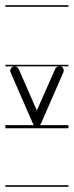

<svg xmlns="http://www.w3.org/2000/svg" viewBox="-23 -483 282 735"><path d="M-2.5 226V232H239V226ZM-2.5 -235V-229H33H205C196 -229 190 -224 188 -218L118 -60L49 -218C46 -225 40 -229 33 -229C27 -229 22 -226 19 -221C17 -218 16 -215 16 -212C16 -209 17 -207 18 -205L103 -10C103.8 -7.7 105.3 -5.6 107.3 -4H-2.5V8H239V-4H129.2C131.2 -5.6 132.8 -7.7 134 -10L219 -205C220 -207 221 -210 221 -213C221 -216 220 -220 218 -223C215 -228 210 -229 205 -229H239V-235ZM-2.5 -463V-457H239V-463Z"/></svg>

Font: LetsTraceRuled
Style: Medium
Weight: 500
Version: Version 003.000